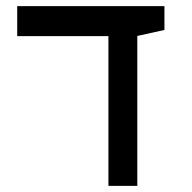

<svg xmlns="http://www.w3.org/2000/svg" viewBox="-20 -606 626 626"><path d="M333.5 0V-488.3H36.1V-585.9H516.1V-508.3L427.7 -488.8V0Z"/></svg>

Font: Cascadia Code NF
Style: Regular
Weight: 400
Monospace: yes
Designer: Aaron Bell
Foundry: Saja Typeworks
Version: Version 2404.023; ttfautohint (v1.8.4)